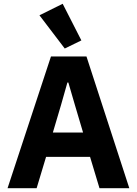

<svg xmlns="http://www.w3.org/2000/svg" viewBox="-20 -997 725 1017"><path d="M665 0H507L457 -166H224L174 0H20L250 -698H438ZM420 -295 377 -440 342 -560H337L303 -440L260 -295ZM323 -740 189 -916 312 -977 411 -783Z"/></svg>

Font: IBM Plex Sans
Style: Regular
Weight: 400
Designer: Mike Abbink, Paul van der Laan, Pieter van Rosmalen
Foundry: Bold Monday
Version: Version 3.201